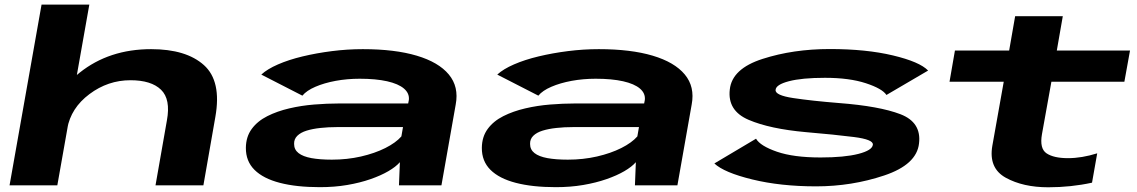

<svg xmlns="http://www.w3.org/2000/svg" viewBox="-20 -805 4939 834"><path d="M21.5 0H229L368 -785H160.5ZM655.5 0H863.5L915.5 -297.5Q943 -453 865.8 -522.2Q788.5 -591.5 636.5 -591.5Q454 -591.5 325.8 -489.2Q197.5 -387 184 -314L272 -246Q288 -336 368.5 -396.2Q449 -456.5 546.5 -456.5Q637 -456.5 679.5 -415.2Q722 -374 705 -282Z M1369.5 8Q1433 8 1488.5 -1.5Q1544 -11 1589.2 -26.8Q1634.5 -42.5 1667 -61.5Q1699.5 -80.5 1717 -100.5L1713 0H1897.5L1959.5 -351Q1974 -428 1929.5 -481.5Q1885 -535 1790 -563.2Q1695 -591.5 1556 -591.5Q1489 -591.5 1422 -583Q1355 -574.5 1294.5 -560Q1234 -545.5 1187.5 -525.2Q1141 -505 1115 -481L1293.5 -389.5Q1311.5 -411.5 1349.8 -428Q1388 -444.5 1438 -453.8Q1488 -463 1542.5 -463Q1612.5 -463 1661.5 -452Q1710.5 -441 1734.8 -420.2Q1759 -399.5 1756 -371L1753 -355.5H1450.5Q1401 -355.5 1345 -351Q1289 -346.5 1236.5 -334.2Q1184 -322 1141.2 -300.5Q1098.5 -279 1073.5 -245Q1048.5 -211 1048 -163Q1047.5 -105 1085.5 -67.2Q1123.5 -29.5 1195.5 -10.8Q1267.5 8 1369.5 8ZM1421.5 -111.5Q1369.5 -111.5 1332.8 -118.2Q1296 -125 1276.8 -140Q1257.5 -155 1257.5 -180Q1257 -201 1271.5 -215.2Q1286 -229.5 1311.8 -237.5Q1337.5 -245.5 1371.8 -249.2Q1406 -253 1445.5 -253H1730.5L1723.5 -212.5Q1699.5 -185 1653.8 -162Q1608 -139 1548 -125.2Q1488 -111.5 1421.5 -111.5Z M2394.5 8Q2458 8 2513.5 -1.5Q2569 -11 2614.2 -26.8Q2659.5 -42.5 2692 -61.5Q2724.5 -80.5 2742 -100.5L2738 0H2922.5L2984.5 -351Q2999 -428 2954.5 -481.5Q2910 -535 2815 -563.2Q2720 -591.5 2581 -591.5Q2514 -591.5 2447 -583Q2380 -574.5 2319.5 -560Q2259 -545.5 2212.5 -525.2Q2166 -505 2140 -481L2318.5 -389.5Q2336.5 -411.5 2374.8 -428Q2413 -444.5 2463 -453.8Q2513 -463 2567.5 -463Q2637.5 -463 2686.5 -452Q2735.5 -441 2759.8 -420.2Q2784 -399.5 2781 -371L2778 -355.5H2475.5Q2426 -355.5 2370 -351Q2314 -346.5 2261.5 -334.2Q2209 -322 2166.2 -300.5Q2123.5 -279 2098.5 -245Q2073.5 -211 2073 -163Q2072.5 -105 2110.5 -67.2Q2148.5 -29.5 2220.5 -10.8Q2292.5 8 2394.5 8ZM2446.5 -111.5Q2394.5 -111.5 2357.8 -118.2Q2321 -125 2301.8 -140Q2282.5 -155 2282.5 -180Q2282 -201 2296.5 -215.2Q2311 -229.5 2336.8 -237.5Q2362.5 -245.5 2396.8 -249.2Q2431 -253 2470.5 -253H2755.5L2748.5 -212.5Q2724.5 -185 2678.8 -162Q2633 -139 2573 -125.2Q2513 -111.5 2446.5 -111.5Z M3525 4.5Q3679.5 4.5 3820.8 -42.8Q3962 -90 3972 -182Q3983 -273.5 3891.5 -308.8Q3800 -344 3623.5 -357.5Q3505.5 -367 3426 -379Q3346.5 -391 3349 -414.5Q3350.5 -437.5 3407 -452.2Q3463.5 -467 3563.5 -467Q3669.5 -467 3741 -443.5Q3812.5 -420 3830.5 -392.5L4011.5 -498.5Q3975 -536.5 3858.8 -564.2Q3742.5 -592 3584.5 -592Q3425.5 -592 3292.5 -549.2Q3159.5 -506.5 3150 -416Q3139.5 -324 3231.8 -284.5Q3324 -245 3481 -231Q3605 -220.5 3689.5 -209.8Q3774 -199 3771.5 -176.5Q3769 -152 3708.5 -136.5Q3648 -121 3544.5 -121Q3427 -121 3354.8 -146Q3282.5 -171 3264 -202.5L3083 -95Q3125 -55.5 3247.8 -25.5Q3370.5 4.5 3525 4.5Z M4533.5 8.5Q4632 8.5 4723.5 -11.5L4746 -139Q4679 -118 4619 -118Q4557.5 -118 4526.2 -138.8Q4495 -159.5 4506 -222L4547 -450H4864L4888.5 -585.5H4570.5L4596.5 -734.5H4389.5L4363.5 -585.5H4128L4104.5 -450H4340L4290.5 -172Q4273.5 -74.5 4348.8 -33Q4424 8.5 4533.5 8.5Z"/></svg>

Font: Anybody ExtraExpanded
Style: Bold Italic
Weight: 700
Width: 8
Italic angle: -10°
Version: Version 1.113;gftools[0.9.25]